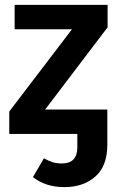

<svg xmlns="http://www.w3.org/2000/svg" viewBox="-20 -549 480 787"><path d="M244 218Q167 218 115 177L160 100Q180 111 196 116Q212 121 234 121Q297 121 297 54V0H18V-92L275 -429H40V-529H421V-437L165 -100H420V43Q420 132 370.5 175Q321 218 244 218Z"/></svg>

Font: Trujillo Medium
Style: Regular
Weight: 500
Designer: Fira Sans original fonts by bBox Type GmbH, Carrois Corporate GbR, & Edenspiekermann AG / Changes by Cristiano Sobral
Foundry: Fira Sans original fonts by bBox Type GmbH, Carrois Corporate GbR, & Edenspiekermann AG / Changes by Cristiano Sobral
Version: Version 4.301;October 17, 2021;FontCreator 14.0.0.2814 64-bi